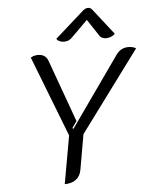

<svg xmlns="http://www.w3.org/2000/svg" viewBox="-62 -993 829 1052"><g transform="rotate(-5 352.5 -466.5)"><path d="M298 -255 126 -698Q145 -709 166 -709Q207 -709 221 -673L345 -330L319 -293L325 -289L596 -673Q621 -709 664 -709Q676 -709 687.5 -706Q699 -703 705 -698L377 -255L343 -61Q337 -27 313 -9Q289 9 251 9ZM315 -769Q302 -769 291 -774Q280 -779 274 -788L435 -931Q448 -942 462 -942Q475 -942 484 -931L596 -788Q576 -768 546 -768Q523 -768 512 -783L450 -877L355 -783Q339 -769 315 -769Z"/></g></svg>

Font: K2D Light
Style: Italic
Weight: 300
Italic angle: -10°
Designer: Katatrad Aksorn Co.,Ltd.
Foundry: Cadson Demak Co.,Ltd.
Version: Version 1.000; ttfautohint (v1.6)